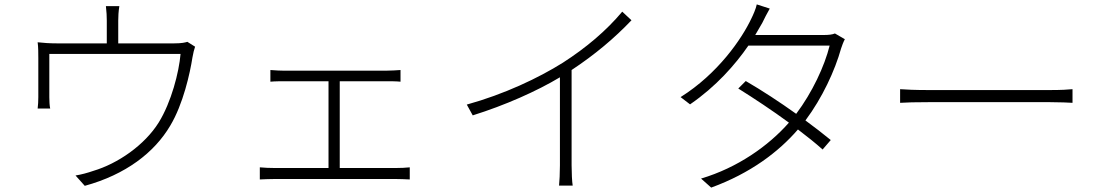

<svg xmlns="http://www.w3.org/2000/svg" viewBox="-20 -820 5000 872"><path d="M866 -608 831 -630C821 -627 806 -623 771 -623H517V-727C517 -743 518 -768 522 -792H461C464 -768 465 -743 465 -727V-623H239C206 -623 177 -625 151 -628C154 -607 154 -576 154 -556C154 -523 154 -410 154 -379C154 -364 153 -340 151 -327H208C205 -339 204 -363 204 -378C204 -408 204 -530 204 -575H800C793 -492 758 -356 701 -264C637 -161 515 -77 404 -44C378 -35 349 -27 323 -23L365 24C551 -27 681 -127 753 -249C812 -347 843 -488 854 -559C857 -577 862 -597 866 -608Z M1160 -60V-5C1183 -6 1206 -7 1226 -7H1779C1794 -7 1822 -6 1841 -5V-60C1822 -58 1801 -57 1779 -57H1523V-451H1733C1755 -451 1780 -451 1799 -449V-502C1781 -501 1758 -499 1733 -499H1270C1258 -499 1229 -500 1208 -502V-449C1228 -451 1259 -451 1271 -451H1472V-57H1226C1205 -57 1182 -58 1160 -60Z M2100 -345 2127 -296C2274 -342 2418 -406 2523 -469V-69C2523 -36 2521 7 2519 23H2581C2578 6 2576 -36 2576 -69V-502C2682 -572 2771 -647 2848 -728L2806 -767C2734 -681 2642 -603 2536 -535C2426 -466 2270 -392 2100 -345Z M3476 -781 3417 -800C3413 -780 3400 -751 3393 -737C3349 -643 3240 -485 3071 -379L3114 -346C3232 -427 3319 -526 3379 -613H3748C3725 -520 3669 -400 3596 -303C3522 -356 3441 -409 3367 -452L3333 -418C3405 -373 3488 -318 3563 -263C3470 -157 3329 -58 3164 -9L3210 32C3388 -33 3516 -130 3604 -232C3646 -200 3685 -169 3716 -141L3753 -184C3719 -212 3680 -242 3638 -273C3715 -376 3772 -500 3800 -600C3803 -610 3811 -631 3817 -642L3772 -668C3760 -663 3744 -661 3719 -661H3410L3442 -716C3450 -733 3464 -760 3476 -781Z M4068 -415V-353C4095 -355 4140 -356 4195 -356C4243 -356 4684 -356 4750 -356C4796 -356 4833 -354 4851 -353V-415C4831 -413 4801 -411 4749 -411C4684 -411 4242 -411 4195 -411C4136 -411 4094 -413 4068 -415Z"/></svg>

Font: Noto Sans TC Light
Style: Regular
Weight: 300
Designer: Ryoko NISHIZUKA 西塚涼子 (kana, bopomofo & ideographs); Paul D. Hunt (Latin, Greek & Cyrillic); Sandoll Communications 산돌커뮤니
Foundry: Adobe
Version: Version 2.004;hotconv 1.0.118;makeotfexe 2.5.65603